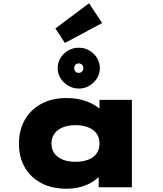

<svg xmlns="http://www.w3.org/2000/svg" viewBox="-20 -1146 1000 1175"><path d="M387 9Q297 9 231.5 -26Q166 -61 131 -123Q96 -185 96 -267Q96 -349 131.5 -412Q167 -475 232.5 -510.5Q298 -546 387 -546Q438 -546 479.5 -535Q521 -524 553.5 -505.5Q586 -487 607 -465.5Q628 -444 636 -424L589 -417V-535H787V0H584V-147L626 -131Q621 -105 600.5 -80Q580 -55 549 -35Q518 -15 476.5 -3Q435 9 387 9ZM442 -156Q489 -156 522 -169.5Q555 -183 572 -208Q589 -233 589 -267Q589 -302 572 -327Q555 -352 522 -366Q489 -380 442 -380Q396 -380 363 -366Q330 -352 312.5 -327Q295 -302 295 -267Q295 -233 312.5 -208Q330 -183 363 -169.5Q396 -156 442 -156ZM462 -604Q428 -604 398.5 -621Q369 -638 351 -666Q333 -694 333 -728Q333 -763 350.5 -791.5Q368 -820 397.5 -837Q427 -854 462 -854Q498 -854 527 -837Q556 -820 573.5 -791.5Q591 -763 591 -728Q591 -694 573 -666Q555 -638 526 -621Q497 -604 462 -604ZM462 -700Q474 -700 482 -708Q490 -716 490 -728Q490 -741 482 -749.5Q474 -758 462 -758Q450 -758 442 -750Q434 -742 434 -729Q434 -716 442 -708Q450 -700 462 -700ZM377 -883 319 -972 525 -1126 605 -1005Z"/></svg>

Font: Lexend Tera Black
Style: Regular
Weight: 900
Version: Version 1.007